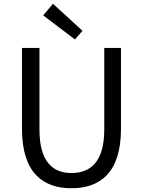

<svg xmlns="http://www.w3.org/2000/svg" viewBox="-20 -989 761 1022"><path d="M379 -779 419 -825 262 -969 210 -907ZM360 13C510 13 624 -67 624 -303V-734H535V-300C535 -123 458 -68 360 -68C265 -68 190 -123 190 -300V-734H97V-303C97 -67 211 13 360 13Z"/></svg>

Font: Noto Sans JP
Style: Regular
Weight: 400
Designer: Ryoko NISHIZUKA  (kana, bopomofo & ideographs); Paul D. Hunt (Latin, Greek & Cyrillic); Sandoll Communications , Soo-you
Foundry: Adobe
Version: Version 2.002;hotconv 1.0.116;makeotfexe 2.5.65601